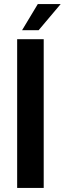

<svg xmlns="http://www.w3.org/2000/svg" viewBox="-20 -920 317 940"><path d="M64 -728H194V0H64ZM88 -772 165 -900H277L169 -772Z"/></svg>

Font: Murecho Medium
Style: Regular
Weight: 500
Designer: Neil Summerour
Foundry: Positype
Version: Version 1.010; ttfautohint (v1.8.3)